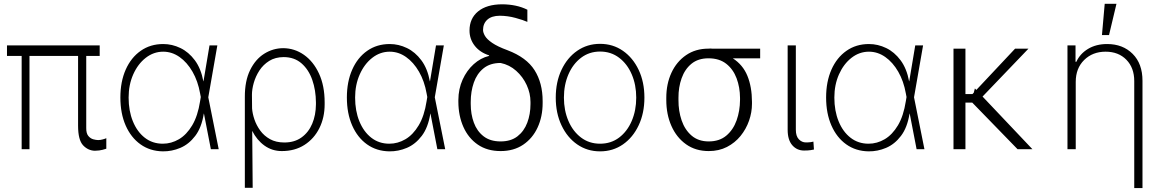

<svg xmlns="http://www.w3.org/2000/svg" viewBox="-20 -784 6114 1009"><path d="M503.9 -545.5V-490.1H433.2V-111.2Q432.9 -83.1 444.1 -69.6Q455.3 -56.1 470.2 -52Q485.1 -47.9 496.1 -47.9Q507.5 -47.9 520.4 -51.5Q533.4 -55 538.7 -57.9V-2.5Q533.4 -0.7 518.5 3.4Q503.6 7.5 478.7 8.2Q442.8 7.5 416.5 -20.6Q390.3 -48.7 390.3 -123.6V-490.1H134.9V0H93.8V-490.1H16.7V-545.5Z M835.6 11.4Q768.5 10.3 718.4 -25.4Q668.3 -61.1 640.4 -124.5Q612.6 -187.9 612.6 -271.7Q612.6 -354.8 640.6 -418.1Q668.7 -481.5 719.5 -517Q770.2 -552.6 837.7 -552.6Q884.6 -552.6 928.1 -531.6Q971.6 -510.7 1003.9 -467.3Q1036.2 -424 1048.7 -356.9H1049.4L1081 -545.5H1122.2L1074.6 -272.7L1129.3 0H1088.1L1051.8 -187.1H1051.1Q1039.4 -113.6 1006 -69.8Q972.7 -25.9 927.7 -6.9Q882.8 12.1 835.6 11.4ZM1035.2 -274.1 1031.6 -293Q1020.2 -357.6 991.7 -407.1Q963.1 -456.7 923.3 -484.6Q883.5 -512.4 837.7 -512.4Q787.3 -512.4 745.9 -480.1Q704.5 -447.8 680.2 -393.1Q655.9 -338.4 655.9 -271.3Q655.9 -201.3 678.3 -146.5Q700.6 -91.6 740.9 -60.2Q781.2 -28.8 835.6 -28.8Q880.3 -28.8 920.5 -52.4Q960.6 -76 990.1 -125.4Q1019.5 -174.7 1031.6 -252.5Z M1266.7 203.1V-274.1Q1266.3 -358.7 1294.4 -415.7Q1322.4 -472.7 1368.4 -501.6Q1414.4 -530.5 1468 -530.9Q1528.1 -530.5 1577.6 -495.7Q1627.1 -460.9 1656.6 -397Q1686.1 -333.1 1686.1 -245.7V-235.8Q1686.1 -166.2 1658.4 -110.6Q1630.7 -55 1580.1 -22.5Q1529.5 9.9 1460.9 9.9Q1410.2 9.9 1370 -18.8Q1329.9 -47.6 1305.4 -96.2L1307.9 203.1ZM1304.7 -214.5Q1306.5 -187.9 1316.9 -156.8Q1327.4 -125.7 1347.5 -98Q1367.5 -70.3 1399 -52.7Q1430.4 -35.2 1474.4 -35.2Q1527.7 -35.2 1564.6 -61.8Q1601.6 -88.4 1620.7 -133.7Q1639.9 -179 1640.3 -235.8V-245.7Q1639.9 -310 1621.1 -364Q1602.3 -418 1564.8 -450.8Q1527.3 -483.7 1470.9 -484Q1426.5 -483.7 1394.9 -464Q1363.3 -444.2 1343.2 -413.4Q1323.2 -382.5 1313.6 -348.5Q1304 -314.6 1304 -285.9Z M2025.9 11.4Q1958.8 10.3 1908.7 -25.4Q1858.7 -61.1 1830.8 -124.5Q1802.9 -187.9 1802.9 -271.7Q1802.9 -354.8 1831 -418.1Q1859 -481.5 1909.8 -517Q1960.6 -552.6 2028.1 -552.6Q2074.9 -552.6 2118.4 -531.6Q2161.9 -510.7 2194.2 -467.3Q2226.6 -424 2239 -356.9H2239.7L2271.3 -545.5H2312.5L2264.9 -272.7L2319.6 0H2278.4L2242.2 -187.1H2241.5Q2229.8 -113.6 2196.4 -69.8Q2163 -25.9 2118.1 -6.9Q2073.2 12.1 2025.9 11.4ZM2225.5 -274.1 2221.9 -293Q2210.6 -357.6 2182 -407.1Q2153.4 -456.7 2113.6 -484.6Q2073.9 -512.4 2028.1 -512.4Q1977.6 -512.4 1936.3 -480.1Q1894.9 -447.8 1870.6 -393.1Q1846.2 -338.4 1846.2 -271.3Q1846.2 -201.3 1868.6 -146.5Q1891 -91.6 1931.3 -60.2Q1971.6 -28.8 2025.9 -28.8Q2070.7 -28.8 2110.8 -52.4Q2150.9 -76 2180.4 -125.4Q2209.9 -174.7 2221.9 -252.5Z M2447.4 -623.6Q2447.4 -687.1 2492.5 -724.1Q2537.6 -761 2618.6 -761.4Q2694.6 -761 2751.4 -733V-669Q2729 -679 2688.6 -690Q2648.1 -701 2606.5 -701.3Q2563.6 -701 2541 -680.6Q2518.5 -660.2 2518.5 -626.4Q2518.5 -612.9 2528.6 -595.3Q2538.7 -577.8 2566.6 -558.6Q2594.5 -539.4 2647.4 -519.9Q2746.8 -482.2 2789.2 -415.1Q2831.7 -348 2831.7 -252.8V-242.9Q2831.7 -171.2 2805.2 -114Q2778.8 -56.8 2729.2 -23.4Q2679.7 9.9 2610.8 9.9Q2540.5 9.9 2490.9 -24.1Q2441.4 -58.2 2415.3 -116.8Q2389.2 -175.4 2388.8 -248.6V-258.5Q2389.2 -316.8 2411 -365.2Q2432.9 -413.7 2469.3 -446.6Q2505.7 -479.4 2549.7 -490.1L2550.8 -492.9Q2502.1 -508.5 2474.8 -543.5Q2447.4 -578.5 2447.4 -623.6ZM2453.8 -248.2V-237.2Q2453.8 -183.9 2470.2 -139.4Q2486.5 -94.8 2521.3 -67.8Q2556.1 -40.8 2610.8 -40.8Q2664.8 -40.8 2699.4 -67.6Q2734 -94.5 2750.9 -139.2Q2767.8 -183.9 2767.8 -237.2V-248.2Q2767.8 -293.7 2747.9 -337Q2728 -380.3 2692.6 -411.9Q2657.3 -443.5 2610.8 -453.1Q2555.8 -453.1 2521 -424.9Q2486.2 -396.7 2470 -350Q2453.8 -303.3 2453.8 -248.2Z M3133.5 11.4Q3066.1 11.4 3013.5 -25Q2960.9 -61.4 2930.8 -125.4Q2900.6 -189.3 2900.6 -271Q2900.6 -353 2930.8 -416.9Q2960.9 -480.8 3013.5 -517.2Q3066.1 -553.6 3133.5 -553.6Q3201 -553.6 3253.6 -517Q3306.1 -480.5 3336.3 -416.7Q3366.5 -353 3366.5 -271Q3366.5 -189.3 3336.3 -125.4Q3306.1 -61.4 3253.6 -25Q3201 11.4 3133.5 11.4ZM3133.5 -28.8Q3191.1 -28.8 3233.7 -61.1Q3276.3 -93.4 3299.9 -148.4Q3323.5 -203.5 3323.5 -271Q3323.5 -338.4 3299.9 -393.3Q3276.3 -448.2 3233.5 -480.6Q3190.7 -513.1 3133.5 -513.1Q3076.7 -513.1 3033.9 -480.6Q2991.1 -448.2 2967.3 -393.3Q2943.5 -338.4 2943.5 -271Q2943.5 -203.5 2967.2 -148.4Q2990.8 -93.4 3033.6 -61.1Q3076.3 -28.8 3133.5 -28.8Z M3481.5 -258.5V-269.9Q3481.5 -343 3508.5 -401.5Q3535.5 -459.9 3585.4 -494.1Q3635.3 -528.4 3703.1 -528.4Q3713.1 -529.5 3722.3 -528.4H3974.8V-477.6H3831Q3884.2 -443.2 3907.8 -385.3Q3931.5 -327.4 3931.8 -248.6V-238.6Q3931.8 -193.9 3916.4 -149.7Q3900.9 -105.5 3871.6 -69.4Q3842.3 -33.4 3800.2 -11.7Q3758.2 9.9 3704.5 9.9Q3635.7 9.9 3585.6 -25.6Q3535.5 -61.1 3508.5 -122Q3481.5 -182.9 3481.5 -258.5ZM3545.5 -269.9V-258.5Q3545.1 -201 3562.1 -151.3Q3579.2 -101.6 3614.7 -71.2Q3650.2 -40.8 3704.5 -40.8Q3760.7 -40.8 3796.9 -71.2Q3833.1 -101.6 3850.9 -151.3Q3868.6 -201 3869 -258.5V-269.9Q3868.6 -325.3 3850.9 -372.7Q3833.1 -420.1 3796.5 -448.9Q3759.9 -477.6 3703.1 -477.6Q3648.8 -477.6 3613.8 -448.9Q3578.8 -420.1 3562 -372.7Q3545.1 -325.3 3545.5 -269.9Z M4119.3 -545.5H4162.3V-101.9Q4162.3 -68.5 4178.1 -52Q4193.9 -35.5 4215.2 -35.5Q4230.5 -35.5 4241.3 -37.1Q4252.1 -38.7 4254.6 -39.8L4257.5 1.8Q4252.8 3.2 4239.5 5.1Q4226.2 7.1 4205.3 7.1Q4168 7.1 4143.6 -20.8Q4119.3 -48.7 4119.3 -101.9Z M4544.4 11.4Q4477.3 10.3 4427.2 -25.4Q4377.1 -61.1 4349.3 -124.5Q4321.4 -187.9 4321.4 -271.7Q4321.4 -354.8 4349.4 -418.1Q4377.5 -481.5 4428.3 -517Q4479 -552.6 4546.5 -552.6Q4593.4 -552.6 4636.9 -531.6Q4680.4 -510.7 4712.7 -467.3Q4745 -424 4757.5 -356.9H4758.2L4789.8 -545.5H4831L4783.4 -272.7L4838.1 0H4796.9L4760.7 -187.1H4759.9Q4748.2 -113.6 4714.8 -69.8Q4681.5 -25.9 4636.5 -6.9Q4591.6 12.1 4544.4 11.4ZM4744 -274.1 4740.4 -293Q4729 -357.6 4700.5 -407.1Q4671.9 -456.7 4632.1 -484.6Q4592.3 -512.4 4546.5 -512.4Q4496.1 -512.4 4454.7 -480.1Q4413.4 -447.8 4389 -393.1Q4364.7 -338.4 4364.7 -271.3Q4364.7 -201.3 4387.1 -146.5Q4409.4 -91.6 4449.8 -60.2Q4490.1 -28.8 4544.4 -28.8Q4589.1 -28.8 4629.3 -52.4Q4669.4 -76 4698.9 -125.4Q4728.3 -174.7 4740.4 -252.5Z M5053.6 -528.4V-289.8H5090.6L5097.3 -296.9L5103.3 -319.2L5110.8 -311.4L5314.6 -528.4H5384.9L5143.5 -276.6L5405.5 0H5327.4L5089.5 -244.7H5053.6V0H4990.8V-528.4Z M5633.2 -353.7V0H5589.8V-545.5H5632.1V-459.2H5636.4Q5655.5 -501.4 5697.8 -527Q5740.1 -552.6 5798.3 -552.6Q5880.7 -552.6 5932.4 -500.9Q5984 -449.2 5984 -359.7V204.5H5940.7V-358Q5940.7 -427.6 5899.3 -470Q5858 -512.4 5790.1 -512.4Q5721.9 -512.4 5677.6 -468.8Q5633.2 -425.1 5633.2 -353.7ZM5771 -599.8 5785.5 -764.2H5847.3L5808.2 -599.8Z"/></svg>

Font: Inter UI Extra Light
Style: Regular
Weight: 200
Designer: Rasmus Andersson
Foundry: rsms
Version: 3.2;8d6f07862